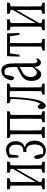

<svg xmlns="http://www.w3.org/2000/svg" viewBox="1056 -1694 701 2853"><g transform="rotate(-90 1406.5 -267.5)"><path d="M431.2 -512.7Q431.2 -490.2 431.2 -477.5Q403.8 -464.4 377 -460.9Q377 -460.9 377 -457.5Q376.5 -356.9 375.5 -266.1Q375.5 -228 375.5 -199.2Q375.5 -160.6 376 -113.8Q376.5 -66.9 377 -3.9Q404.3 9.3 431.2 12.7Q431.2 34.7 431.2 47.4Q431.2 47.4 266.6 47.4Q266.6 35.2 266.6 12.7Q294.9 8.3 323.7 -5.4Q323.7 -186.5 323.7 -377.4Q278.8 -295.4 234.4 -222.7Q181.6 -125 128.4 -37.1Q128.4 -16.6 128.4 -5.4Q156.7 8.8 184.6 12.7Q184.6 34.7 184.6 47.4Q184.6 47.4 20 47.4Q20 35.2 20 12.7Q47.4 9.3 74.7 -3.9Q74.7 -3.9 74.7 -7.3Q74.7 -8.8 74.7 -19.5Q75.2 -61 75.2 -112.8Q75.2 -151.4 75.7 -199.2Q75.7 -228 75.7 -266.1Q75.2 -304.7 75.2 -353Q74.7 -394.5 74.7 -445.8Q74.7 -447.3 74.7 -458Q74.7 -458 74.7 -461.9Q47.4 -464.8 20 -477.5Q20 -490.2 20 -512.7Q20 -512.7 184.6 -512.7Q184.6 -490.2 184.6 -477.5Q156.7 -463.9 128.4 -459.5Q128.4 -269.5 128.4 -89.4Q173.3 -162.6 217.8 -245.1Q270.5 -332 323.7 -428.7Q323.7 -439.5 323.7 -460Q294.9 -463.9 266.6 -477.5Q266.6 -490.2 266.6 -512.7Q266.6 -512.7 431.2 -512.7Z M471.2 -80.1Q475.1 -90.8 479.5 -97.7Q486.3 -109.4 501.5 -109.4Q511.2 -109.4 519 -94.2Q527.8 -77.1 533.2 -50.8Q533.2 -50.8 546.4 18.6Q547.9 23.9 549.3 19Q569.8 24.9 595.2 24.9Q635.3 24.9 660.6 -7.3Q686 -39.6 686 -103.5Q686 -136.7 678.7 -163.8Q671.4 -190.9 654.1 -208.5Q636.7 -226.1 604.5 -226.1Q604.5 -226.1 573.7 -226.1Q573.7 -244.1 573.7 -272Q573.7 -272 600.6 -272Q629.4 -272 647.2 -284.7Q665 -297.4 674.3 -321.3Q683.6 -345.2 683.6 -376Q683.6 -430.7 660.4 -456.5Q637.2 -482.4 600.6 -482.4Q571.3 -482.4 548.8 -474.6Q544.4 -473.1 537.6 -469.7Q530.8 -402.8 523.4 -345.7Q523.4 -345.7 491.2 -345.7Q490.2 -410.2 488.8 -484.9Q511.2 -504.9 544.2 -516.8Q577.1 -528.8 612.3 -528.8Q666.5 -528.8 700.9 -487.3Q735.4 -445.8 735.4 -384.3Q735.4 -309.6 689 -273.4Q674.3 -261.7 654.3 -255.4Q647 -248 640.1 -250Q647.5 -243.2 654.8 -246.1Q692.9 -234.9 713.4 -205.1Q743.2 -163.1 743.2 -102.5Q743.2 -57.6 724.9 -19.8Q706.5 18.1 672.9 40.8Q639.2 63.5 591.3 63.5Q557.1 63.5 530 46.1Q502.9 28.8 487.1 -3.7Q471.2 -36.1 471.2 -80.1Z M1179.7 -512.7Q1179.7 -490.2 1179.7 -477.5Q1152.8 -464.4 1126 -460.9Q1126 -457.5 1126 -457.5Q1126 -446.8 1126 -445.8Q1125 -394 1125 -352.5Q1125 -304.2 1125 -266.1Q1125 -227.5 1125 -199.2Q1125 -150.9 1125 -112.3Q1125.5 -61 1126 -19.5Q1126 -8.8 1126 -7.8Q1126 -4.4 1126 -4.4Q1152.8 8.8 1179.7 12.7Q1179.7 34.7 1179.7 47.4Q1179.7 47.4 1015.6 47.4Q1015.6 35.2 1015.6 12.7Q1041.5 9.3 1067.4 -3.4Q1068.8 -197.3 1068.8 -199.2Q1068.8 -227.5 1068.8 -266.1Q1068.8 -306.2 1067.4 -445.8Q1067.4 -450.7 1067.4 -465.8Q1067.4 -465.8 1066.9 -470.7Q1066.9 -470.7 896 -470.7Q894.5 -287.1 894.5 -266.1Q894.5 -228 894.5 -199.2Q894.5 -158.7 896 -19.5Q896 -8.8 896 -7.8Q896 -4.4 896 -4.4Q921.4 8.8 946.8 12.7Q946.8 34.7 946.8 47.4Q946.8 47.4 782.7 47.4Q782.7 35.2 782.7 12.7Q810.5 9.3 837.9 -3.4Q837.9 -3.4 837.9 -6.8Q837.9 -8.3 837.9 -19.5Q837.9 -61 838.4 -112.8Q838.4 -228 838.4 -353Q837.9 -394.5 837.9 -445.8Q837.9 -447.3 837.9 -458Q837.9 -458 837.9 -461.9Q810.1 -464.8 782.7 -478Q782.7 -490.7 782.7 -512.7Q782.7 -512.7 1179.7 -512.7Z M1427.2 11.7Q1452.6 8.3 1478.5 -4.4Q1480 -196.3 1480 -201.2Q1480 -229 1480 -266.6Q1480 -305.2 1479.7 -333.5Q1479.5 -361.8 1478.5 -467.8Q1478.5 -467.8 1478.5 -472.7Q1478.5 -472.7 1391.1 -472.7Q1388.7 -376 1382.8 -300.8Q1376 -211.4 1361.3 -122.6Q1347.2 -48.8 1330.1 -8.3Q1312 32.2 1293.7 46.9Q1275.4 61.5 1258.8 61.5Q1242.2 61.5 1226.8 44.2Q1211.4 26.9 1211.4 -12.2Q1217.8 -35.6 1226.1 -47.4Q1233.4 -57.6 1246.3 -57.6Q1259.3 -57.6 1271.5 -43Q1278.8 -34.2 1285.6 -23.4Q1287.6 -15.1 1290 -16.6Q1292 -15.1 1293.9 -23.4Q1306.2 -43 1314.5 -63.5Q1327.1 -95.2 1336.9 -150.9Q1345.7 -192.4 1351.1 -250.5Q1361.8 -368.7 1364.3 -457.5Q1333 -463.9 1299.8 -479.5Q1299.8 -491.7 1299.8 -514.2Q1299.8 -514.2 1590.3 -514.2Q1590.3 -492.2 1590.3 -479.5Q1563 -465.8 1535.6 -462.4Q1534.2 -324.7 1534.2 -266.6Q1534.2 -229 1534.2 -201.2Q1534.2 -160.2 1535.6 -20.5Q1535.6 -9.8 1535.6 -8.8Q1535.6 -5.4 1535.6 -5.4Q1563 8.3 1590.3 11.7Q1590.3 33.7 1590.3 45.9Q1590.3 45.9 1427.2 45.9Q1427.2 33.7 1427.2 11.7Z M1855.5 -40.5Q1842.3 -63.5 1838.9 -98.1Q1838.4 -109.9 1837.9 -111.8Q1813 -70.8 1798.1 -49.3Q1783.2 -27.8 1767.8 -16.6Q1752.4 -5.4 1730 -5.4Q1689.9 -5.4 1660.4 -42Q1630.9 -78.6 1630.9 -150.9Q1630.9 -185.1 1640.1 -215.3Q1649.4 -245.6 1676.5 -273.2Q1703.6 -300.8 1755.4 -323.7Q1780.3 -336.9 1837.9 -365.2Q1837.9 -388.2 1837.9 -401.4Q1837.9 -460.9 1831.1 -493.7Q1824.2 -526.4 1807.9 -538.8Q1791.5 -551.3 1767.6 -551.3Q1748 -551.3 1722.7 -542Q1715.3 -506.8 1707.5 -462.4Q1701.7 -436 1693.4 -421.4Q1685.5 -408.7 1672.4 -408.7Q1659.2 -408.7 1650.9 -420.4Q1642.6 -432.1 1640.6 -453.1Q1651.4 -519.5 1690.9 -558.6Q1730.5 -597.7 1784.2 -597.7Q1819.8 -597.7 1842.3 -577.6Q1866.7 -557.6 1879.4 -513.2Q1892.1 -468.8 1892.1 -393.1Q1892.1 -270 1892.1 -137.2Q1892.1 -97.7 1900.4 -80.6Q1909.7 -61.5 1925.3 -61.5Q1937 -61.5 1945.8 -70.8Q1950.7 -76.2 1955.1 -83.5Q1960.4 -79.6 1965.8 -65.9Q1953.6 -33.7 1937.7 -21.7Q1921.9 -9.8 1903.3 -9.8Q1873.5 -9.8 1855.5 -40.5ZM1809.6 -103.5Q1820.8 -115.7 1837.9 -136.7Q1837.9 -136.7 1837.9 -327.1Q1822.3 -318.8 1806.4 -309.6Q1790.5 -300.3 1767.1 -287.1Q1732.4 -270 1716.1 -248Q1699.7 -226.1 1694.6 -204.1Q1689.5 -182.1 1689.5 -162.6Q1689.5 -113.8 1709.2 -92Q1729 -70.3 1756.3 -70.3Q1769 -70.3 1780.5 -77.4Q1792 -84.5 1809.6 -103.5Z M2081.1 13.2Q2112.3 9.3 2141.1 -4.9Q2141.1 -4.9 2141.1 -8.3Q2141.1 -9.3 2141.1 -19.5Q2141.1 -61 2141.1 -112.8Q2141.1 -228 2141.1 -353Q2141.1 -394.5 2141.1 -445.8Q2141.1 -450.7 2141.1 -465.8Q2141.1 -465.8 2140.6 -470.7Q2140.6 -470.7 2040 -470.7Q2029.8 -394.5 2019 -328.1Q2019 -328.1 1991.7 -328.1Q1995.1 -415.5 1998 -512.7Q1998 -512.7 2336.9 -512.7Q2339.4 -415.5 2341.8 -328.1Q2341.8 -328.1 2315.9 -328.1Q2305.2 -394.5 2294.4 -470.7Q2268.6 -468.3 2243.4 -468.3Q2218.3 -468.3 2193.4 -470.7Q2191.9 -331.1 2191.9 -266.1Q2191.9 -228 2191.9 -199.2Q2191.9 -158.7 2193.4 -19.5Q2193.4 -8.8 2193.4 -8.3Q2193.4 -4.9 2193.4 -4.4Q2222.2 9.3 2253.9 13.2Q2253.9 35.2 2253.9 47.4Q2253.9 47.4 2081.1 47.4Q2081.1 35.2 2081.1 13.2Z M2793 -512.7Q2793 -490.2 2793 -477.5Q2765.6 -464.4 2738.8 -460.9Q2738.8 -460.9 2738.8 -457.5Q2738.3 -356.9 2737.3 -266.1Q2737.3 -228 2737.3 -199.2Q2737.3 -160.6 2737.8 -113.8Q2738.3 -66.9 2738.8 -3.9Q2766.1 9.3 2793 12.7Q2793 34.7 2793 47.4Q2793 47.4 2628.4 47.4Q2628.4 35.2 2628.4 12.7Q2656.7 8.3 2685.5 -5.4Q2685.5 -186.5 2685.5 -377.4Q2640.6 -295.4 2596.2 -222.7Q2543.5 -125 2490.2 -37.1Q2490.2 -16.6 2490.2 -5.4Q2518.6 8.8 2546.4 12.7Q2546.4 34.7 2546.4 47.4Q2546.4 47.4 2381.8 47.4Q2381.8 35.2 2381.8 12.7Q2409.2 9.3 2436.5 -3.9Q2436.5 -3.9 2436.5 -7.3Q2436.5 -8.8 2436.5 -19.5Q2437 -61 2437 -112.8Q2437 -151.4 2437.5 -199.2Q2437.5 -228 2437.5 -266.1Q2437 -304.7 2437 -353Q2436.5 -394.5 2436.5 -445.8Q2436.5 -447.3 2436.5 -458Q2436.5 -458 2436.5 -461.9Q2409.2 -464.8 2381.8 -477.5Q2381.8 -490.2 2381.8 -512.7Q2381.8 -512.7 2546.4 -512.7Q2546.4 -490.2 2546.4 -477.5Q2518.6 -463.9 2490.2 -459.5Q2490.2 -269.5 2490.2 -89.4Q2535.2 -162.6 2579.6 -245.1Q2632.3 -332 2685.5 -428.7Q2685.5 -439.5 2685.5 -460Q2656.7 -463.9 2628.4 -477.5Q2628.4 -490.2 2628.4 -512.7Q2628.4 -512.7 2793 -512.7Z"/></g></svg>

Font: Scarab Serif
Style: Light
Weight: 300
Designer: John Roberts
Foundry: Scarab
Version: 1.0